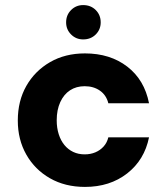

<svg xmlns="http://www.w3.org/2000/svg" viewBox="-20 -723 656 755"><path d="M314 12Q236 12 176.5 -22Q117 -56 83.5 -115Q50 -174 50 -249Q50 -326 83.5 -385Q117 -444 176.5 -478.5Q236 -513 314 -513Q413 -513 480.5 -461Q548 -409 566 -317H406Q398 -349 373 -366.5Q348 -384 313 -384Q280 -384 255.5 -368Q231 -352 217 -321.5Q203 -291 203 -250Q203 -220 211 -195Q219 -170 233.5 -152.5Q248 -135 268 -125.5Q288 -116 313 -116Q336 -116 355 -124Q374 -132 387.5 -147Q401 -162 406 -183H566Q548 -94 480 -41Q412 12 314 12ZM307 -568Q279 -568 259.5 -587.5Q240 -607 240 -635Q240 -664 259.5 -683.5Q279 -703 307 -703Q337 -703 356.5 -683.5Q376 -664 376 -635Q376 -607 356.5 -587.5Q337 -568 307 -568Z"/></svg>

Font: DM Sans 18pt Black
Style: Regular
Weight: 900
Designer: Colophon Foundry, Jonny Pinhorn
Foundry: Colophon Foundry
Version: Version 4.004;gftools[0.9.30]